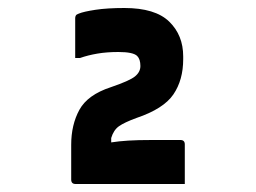

<svg xmlns="http://www.w3.org/2000/svg" viewBox="-20 -815 640 480"><path d="M442 -355H169Q158 -355 158 -366V-453Q158 -503 178.5 -540.5Q199 -578 257 -597Q304 -613 317.5 -624Q331 -635 331 -650Q331 -667 323 -675Q313 -685 276 -685Q247 -685 223.5 -681Q200 -677 180 -670H168V-770Q168 -773 169.5 -776Q171 -779 177 -781Q189 -786 218.5 -790.5Q248 -795 291 -795Q368 -795 403 -761Q438 -727 438 -674V-667Q438 -615 413.5 -579Q389 -543 321 -520Q291 -509 277.5 -499.5Q264 -490 258 -470V-459Q277 -462 300.5 -463.5Q324 -465 360 -465H431Q442 -465 442 -454Z"/></svg>

Font: Recursive Mn Lnr St XBd
Style: Regular
Weight: 800
Monospace: yes
Version: Version 1.079;hotconv 1.0.112;makeotfexe 2.5.65598; ttfautoh